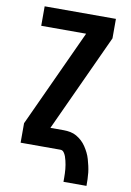

<svg xmlns="http://www.w3.org/2000/svg" viewBox="-98 -795 695 1019"><g transform="rotate(10 250.0 -285.0)"><path d="M318 165Q318 154 318 142.5Q318 131 317.5 119.5Q317 108 316 96.5Q315 85 313 74Q311 63 308.5 52Q306 41 302 30Q298 19 291 9.5Q284 0 272 0H58V-105L300 -630H58V-735H442V-630L200 -105H272Q290 -105 308 -101.5Q326 -98 341.5 -89Q357 -80 370 -68Q383 -56 393 -41Q403 -26 411 -10Q419 6 424 23.5Q429 41 433 58.5Q437 76 439 93.5Q441 111 441.5 129Q442 147 442 165Z"/></g></svg>

Font: Iosevka SS18 Extrabold
Style: Regular
Weight: 800
Monospace: yes
Designer: Belleve Invis
Foundry: Belleve Invis
Version: Version 25.1.1; ttfautohint (v1.8.4)